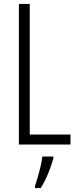

<svg xmlns="http://www.w3.org/2000/svg" viewBox="-20 -734 396 975"><path d="M76 0V-714H131V-51H338V0ZM251 71Q241 107 224 148Q207 189 187 221H158V210Q164 192 172 164.5Q180 137 186.5 109Q193 81 195 61H251Z"/></svg>

Font: Noto Sans Telugu ExtraCondensed Light
Style: Regular
Weight: 300
Width: 2
Designer: Jelle Bosma - Monotype Design Team
Foundry: Monotype Imaging Inc.
Version: Version 2.005; ttfautohint (v1.8.4.7-5d5b)